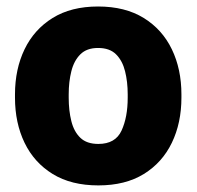

<svg xmlns="http://www.w3.org/2000/svg" viewBox="-20 -558 602 588"><path d="M25.9 -258.8V-269Q25.9 -346.2 55.2 -407Q84.5 -467.8 141.1 -502.9Q197.8 -538.1 280.3 -538.1Q363.3 -538.1 420.2 -502.9Q477.1 -467.8 506.3 -407Q535.6 -346.2 535.6 -269V-258.8Q535.6 -181.6 506.3 -120.8Q477.1 -60.1 420.4 -25.1Q363.8 9.8 281.2 9.8Q198.2 9.8 141.4 -25.1Q84.5 -60.1 55.2 -120.8Q25.9 -181.6 25.9 -258.8ZM190.4 -269V-258.8Q190.4 -219.2 198.5 -187Q206.5 -154.8 226.1 -136Q245.6 -117.2 281.2 -117.2Q333.5 -117.2 352.3 -158.2Q371.1 -199.2 371.1 -258.8V-269Q371.1 -307.6 363 -339.8Q355 -372.1 335.4 -391.6Q315.9 -411.1 280.3 -411.1Q245.6 -411.1 226.1 -391.6Q206.5 -372.1 198.5 -339.8Q190.4 -307.6 190.4 -269Z"/></svg>

Font: Vazirmatn RD Black
Style: Regular
Weight: 900
Designer: Saber Rastikerdar
Foundry: Saber Rastikerdar
Version: Version 32.102